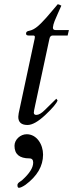

<svg xmlns="http://www.w3.org/2000/svg" viewBox="-20 -582 348 914"><path d="M107 57C77.5 57 49 82.1 49 112C49 152 72.7 172 120 172C132 172 138 178.7 138 192C138 216 120.7 243.7 86 275C80.2 280.8 63 287.5 63 299C63 307.7 65.3 312 70 312C76.7 312 87 307.3 101 298C157 256.7 185 208.7 185 154C185 105.9 155.3 57 107 57ZM145 -398 69 -43C67.7 -35 67 -29.3 67 -26C67 0 81.7 13 111 13C133.7 13 162.2 -3.2 196.5 -35.5C230.8 -67.8 250 -90.7 254 -104L248 -112L193 -58C177.7 -42.7 164.3 -35 153 -35C145 -35 141 -38.7 141 -46C141 -50 143 -61 147 -79L215 -396C217 -407.3 222.3 -413 231 -413H302L308 -439H244C236 -439 232 -442.7 232 -450V-452C232.7 -460 235.3 -470 240 -482C246 -497.5 266.2 -541.5 272 -555C266.7 -558.3 261 -560.7 255 -562C251.7 -558.7 241.5 -546.7 224.5 -526C207.5 -505.3 190.8 -486.8 174.5 -470.5C158.2 -454.2 143.7 -443.7 131 -439C121.3 -434.1 104 -436.7 104 -422C104 -416 108 -413 116 -413H138C143.3 -413 146 -410.7 146 -406C146 -404.3 145 -400 145 -398Z"/></svg>

Font: fbb
Style: Italic
Weight: 400
Italic angle: -12°
Designer: David J. Perry, Michael Sharpe
Version: Version 0.991